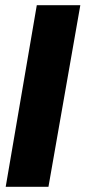

<svg xmlns="http://www.w3.org/2000/svg" viewBox="-20 -721 330 741"><path d="M290 -701 167 0H2L122 -701Z"/></svg>

Font: Relentless
Style: Condensed Bold Italic
Weight: 700
Width: 3
Italic angle: -7°
Designer: Sparks studio
Foundry: Sparks Studio
Version: Version 1.101